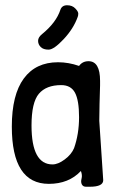

<svg xmlns="http://www.w3.org/2000/svg" viewBox="-20 -700 432 731"><path d="M210 -663Q216 -680 235.5 -680Q255 -680 266.5 -668Q278 -656 278 -648.5Q278 -641 276 -636Q260 -591 222.5 -551Q185 -511 165 -511Q145 -511 135 -521Q125 -531 125 -544.5Q125 -558 140 -570Q194 -614 210 -663ZM317 -467Q361 -467 361 -392Q361 -384 361 -375L359 -305Q358 -272 358 -240L373 -14Q373 11 322 11Q319 11 307.5 11Q296 11 291.5 2Q287 -7 290.5 -20Q294 -33 288 -49Q242 0 166 0Q25 0 25 -218Q25 -339 70.5 -401Q116 -463 201 -463Q241 -463 281 -449Q294 -467 317 -467ZM213 -376Q156 -376 128 -343Q100 -310 100 -222Q100 -74 180 -74Q201 -74 226.5 -93Q252 -112 262 -136Q281 -190 281 -254Q281 -318 265.5 -347Q250 -376 213 -376Z"/></svg>

Font: Patrick Hand
Style: Regular
Weight: 400
Designer: Patrick Wagesreiter
Foundry: Patrick Wagesreiter
Version: Version 1.003;PS 001.003;hotconv 1.0.70;makeotf.lib2.5.58329